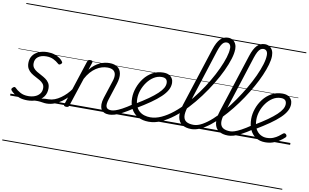

<svg xmlns="http://www.w3.org/2000/svg" viewBox="-129 -1272 3258 2026"><g transform="rotate(10 1500.0 -259.5)"><path d="M264 -10Q300 -21 326 -25Q352 -29 371.5 -30Q391 -31 408 -31Q417 -31 420.5 -23.5Q424 -16 421.5 -7Q419 2 411.5 9.5Q404 17 392 17Q372 17 350 13Q328 9 300 7.5Q272 6 234 12ZM186 19Q140 19 104 7Q68 -5 43 -22.5Q18 -40 6 -56Q0 -64 1.5 -71Q3 -78 13 -87Q23 -96 30.5 -96.5Q38 -97 45 -89Q66 -67 102 -47Q138 -27 188 -27Q228 -27 260 -39.5Q292 -52 311 -76.5Q330 -101 330 -136Q330 -164 315.5 -182Q301 -200 278.5 -213.5Q256 -227 230 -240Q204 -253 181.5 -269.5Q159 -286 144.5 -310.5Q130 -335 130 -372Q130 -417 152.5 -450Q175 -483 216 -501Q257 -519 311 -519Q354 -519 387.5 -507.5Q421 -496 443.5 -480Q466 -464 475 -449Q482 -440 480.5 -433.5Q479 -427 469 -419Q461 -413 454 -412Q447 -411 440 -418Q414 -442 381.5 -457.5Q349 -473 306 -473Q251 -473 218 -448Q185 -423 185 -377Q185 -348 199.5 -329Q214 -310 237 -296Q260 -282 285.5 -269Q311 -256 334 -240Q357 -224 371.5 -201Q386 -178 386 -143Q386 -90 359 -54Q332 -18 286.5 0.5Q241 19 186 19ZM0 471H527V481H0ZM0 -20H527V0H0ZM0 -505H527V-500H0ZM0 -991H527V-981H0Z M391 17Q381 17 376 9.5Q371 2 373 -7Q375 -16 383.5 -23.5Q392 -31 407 -31Q439 -31 471.5 -43.5Q504 -56 535 -78Q566 -100 593 -127.5Q620 -155 640 -185Q648 -196 657 -194Q666 -192 670.5 -184Q675 -176 668 -165Q647 -131 617.5 -98.5Q588 -66 552 -40Q516 -14 475 1.5Q434 17 391 17ZM527 471V481ZM527 -20V0ZM527 -505V-500ZM527 -991V-981Z M1062 17Q1031 17 1009 6.5Q987 -4 976 -25Q965 -46 965 -76.5Q965 -107 978 -148L1040 -339Q1053 -378 1049.5 -407.5Q1046 -437 1024 -453Q1002 -469 961 -469Q932 -469 901.5 -460Q871 -451 841 -431.5Q811 -412 784 -381.5Q757 -351 734 -308L634 -4Q631 6 624.5 10.5Q618 15 603 15Q591 15 583 10Q575 5 579 -6L738 -494Q742 -506 748.5 -510.5Q755 -515 769 -515Q785 -515 791 -509Q797 -503 793 -491L767 -411Q791 -442 818 -463Q845 -484 872.5 -496.5Q900 -509 926 -514Q952 -519 975 -519Q1028 -519 1060.5 -496Q1093 -473 1101 -428Q1109 -383 1088 -317L1031 -140Q1013 -84 1023.5 -57.5Q1034 -31 1079 -31Q1087 -31 1091 -23.5Q1095 -16 1093.5 -7Q1092 2 1084.5 9.5Q1077 17 1062 17ZM527 471H1198V481H527ZM527 -20H1198V0H527ZM527 -505H1198V-500H527ZM527 -991H1198V-981H527Z M1062 17Q1052 17 1047 9.5Q1042 2 1044 -7Q1046 -16 1054.5 -23.5Q1063 -31 1078 -31Q1095 -31 1122 -39.5Q1149 -48 1190.5 -70Q1232 -92 1294 -134Q1303 -140 1310 -137Q1317 -134 1321 -126Q1325 -118 1323.5 -109Q1322 -100 1314 -95Q1245 -49 1198.5 -25Q1152 -1 1119.5 8Q1087 17 1062 17ZM1198 471V481ZM1198 -20V0ZM1198 -505V-500ZM1198 -991V-981Z M1313 -142Q1392 -189 1447 -228Q1502 -267 1537 -300Q1572 -333 1588 -361Q1604 -389 1604 -415Q1604 -442 1589.5 -456Q1575 -470 1544 -470Q1498 -470 1458.5 -445Q1419 -420 1389.5 -380Q1360 -340 1343.5 -293.5Q1327 -247 1327 -203Q1327 -155 1341 -121.5Q1355 -88 1378.5 -68Q1402 -48 1432.5 -39Q1463 -30 1495 -30Q1506 -30 1510.5 -22.5Q1515 -15 1513.5 -5.5Q1512 4 1505 11.5Q1498 19 1488 19Q1422 19 1373.5 -6.5Q1325 -32 1298.5 -81Q1272 -130 1272 -199Q1272 -253 1292 -309.5Q1312 -366 1348.5 -413.5Q1385 -461 1437 -490Q1489 -519 1552 -519Q1589 -519 1612.5 -506.5Q1636 -494 1648 -473Q1660 -452 1660 -426Q1660 -387 1640 -350Q1620 -313 1579 -274Q1538 -235 1476.5 -192Q1415 -149 1331 -99ZM1198 471H1686V481H1198ZM1198 -20H1686V0H1198ZM1198 -505H1686V-500H1198ZM1198 -991H1686V-981H1198Z M1488 19Q1476 19 1471 11.5Q1466 4 1467 -5.5Q1468 -15 1475.5 -22.5Q1483 -30 1495 -30Q1553 -30 1614 -58Q1675 -86 1735.5 -134.5Q1796 -183 1853.5 -247Q1911 -311 1963 -382.5Q2015 -454 2058 -527Q2101 -600 2132.5 -668.5Q2164 -737 2181.5 -794Q2199 -851 2199 -889Q2199 -900 2207.5 -906Q2216 -912 2226.5 -912Q2237 -912 2245.5 -906Q2254 -900 2254 -889Q2254 -848 2235.5 -787.5Q2217 -727 2183 -654.5Q2149 -582 2102 -505Q2055 -428 1999 -352.5Q1943 -277 1880.5 -210Q1818 -143 1751.5 -91.5Q1685 -40 1619 -10.5Q1553 19 1488 19ZM1685 471V481ZM1685 -20V0ZM1685 -505V-500ZM1685 -991V-981Z M1944 17Q1883 17 1844.5 -8Q1806 -33 1797 -86Q1788 -139 1814 -221L2017 -849Q2043 -929 2077.5 -964.5Q2112 -1000 2161 -1000Q2190 -1000 2211 -986.5Q2232 -973 2243.5 -949Q2255 -925 2255 -891Q2255 -878 2246.5 -872Q2238 -866 2227.5 -866Q2217 -866 2208.5 -872Q2200 -878 2200 -891Q2200 -910 2194.5 -922.5Q2189 -935 2179 -941.5Q2169 -948 2154 -948Q2137 -948 2122.5 -937.5Q2108 -927 2095 -903Q2082 -879 2069 -840L1865 -203Q1845 -139 1850 -101.5Q1855 -64 1883 -47.5Q1911 -31 1959 -31Q1970 -31 1974 -23.5Q1978 -16 1976 -7Q1974 2 1965.5 9.5Q1957 17 1944 17ZM1686 471H2080V481H1686ZM1686 -20H2080V0H1686ZM1686 -505H2080V-500H1686ZM1686 -991H2080V-981H1686Z M1944 17Q1932 17 1928 9.5Q1924 2 1927 -7Q1930 -16 1939 -23.5Q1948 -31 1960 -31Q2002 -31 2051.5 -58.5Q2101 -86 2153.5 -133.5Q2206 -181 2259 -243Q2312 -305 2361 -376Q2410 -447 2452.5 -519.5Q2495 -592 2526.5 -660.5Q2558 -729 2576 -788Q2594 -847 2594 -889Q2594 -902 2602.5 -908.5Q2611 -915 2621.5 -915Q2632 -915 2640.5 -908.5Q2649 -902 2649 -889Q2649 -849 2633.5 -795Q2618 -741 2590.5 -677.5Q2563 -614 2525 -546.5Q2487 -479 2442 -411.5Q2397 -344 2346.5 -281Q2296 -218 2244 -164Q2192 -110 2139.5 -69Q2087 -28 2037.5 -5.5Q1988 17 1944 17ZM2080 471V481ZM2080 -20V0ZM2080 -505V-500ZM2080 -991V-981Z M2338 17Q2277 17 2238.5 -8Q2200 -33 2191 -86Q2182 -139 2208 -221L2411 -849Q2437 -929 2471.5 -964.5Q2506 -1000 2555 -1000Q2584 -1000 2605 -986.5Q2626 -973 2637.5 -949Q2649 -925 2649 -891Q2649 -878 2640.5 -872Q2632 -866 2621.5 -866Q2611 -866 2602.5 -872Q2594 -878 2594 -891Q2594 -910 2588.5 -922.5Q2583 -935 2573 -941.5Q2563 -948 2548 -948Q2531 -948 2516.5 -937.5Q2502 -927 2489 -903Q2476 -879 2463 -840L2259 -203Q2239 -139 2244 -101.5Q2249 -64 2277 -47.5Q2305 -31 2353 -31Q2364 -31 2368 -23.5Q2372 -16 2370 -7Q2368 2 2359.5 9.5Q2351 17 2338 17ZM2080 471H2474V481H2080ZM2080 -20H2474V0H2080ZM2080 -505H2474V-500H2080ZM2080 -991H2474V-981H2080Z M2338 17Q2328 17 2323 9.5Q2318 2 2320 -7Q2322 -16 2330.5 -23.5Q2339 -31 2354 -31Q2371 -31 2398 -39.5Q2425 -48 2466.5 -70Q2508 -92 2570 -134Q2579 -140 2586 -137Q2593 -134 2597 -126Q2601 -118 2599.5 -109Q2598 -100 2590 -95Q2521 -49 2474.5 -25Q2428 -1 2395.5 8Q2363 17 2338 17ZM2474 471V481ZM2474 -20V0ZM2474 -505V-500ZM2474 -991V-981Z M2735 19Q2676 19 2634 -8.5Q2592 -36 2570 -85Q2548 -134 2548 -199Q2548 -253 2567.5 -309.5Q2587 -366 2623.5 -413.5Q2660 -461 2712 -490Q2764 -519 2828 -519Q2865 -519 2888.5 -506.5Q2912 -494 2924 -473Q2936 -452 2936 -426Q2936 -387 2916 -350Q2896 -313 2855 -274Q2814 -235 2752.5 -192Q2691 -149 2607 -99L2589 -142Q2668 -189 2723 -228Q2778 -267 2813 -300Q2848 -333 2864 -361Q2880 -389 2880 -415Q2880 -442 2865.5 -456Q2851 -470 2820 -470Q2773 -470 2733.5 -445Q2694 -420 2664.5 -380Q2635 -340 2619 -293.5Q2603 -247 2603 -203Q2603 -141 2623.5 -103Q2644 -65 2675.5 -47.5Q2707 -30 2741 -30Q2782 -30 2812.5 -42.5Q2843 -55 2866 -72Q2889 -89 2906 -104Q2915 -111 2922.5 -110Q2930 -109 2937 -103Q2944 -96 2946 -87Q2948 -78 2939 -69Q2916 -47 2885 -26.5Q2854 -6 2816.5 6.5Q2779 19 2735 19ZM2474 471H3000V481H2474ZM2474 -20H3000V0H2474ZM2474 -505H3000V-500H2474ZM2474 -991H3000V-981H2474Z"/></g></svg>

Font: Playwrite IE Guides
Style: Regular
Weight: 400
Designer: Veronika Burian, José Scaglione
Foundry: TypeTogether
Version: Version 1.003